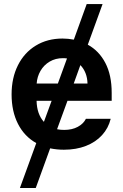

<svg xmlns="http://www.w3.org/2000/svg" viewBox="-20 -727 607 946"><path d="M412.6 -506.8Q467.8 -476.6 499 -417Q530.3 -357.4 530.3 -269.5V-230.5H312.5L261.2 -90.3Q276.9 -86.9 295.9 -86.9Q335.4 -86.9 363.3 -102.1Q391.1 -117.2 403.3 -141.6H525.4Q514.2 -95.7 482.9 -61.3Q451.7 -26.9 403.6 -8.1Q355.5 10.7 294.9 10.7Q260.3 10.7 227.1 3.9L156.2 199.2H78.1L158.7 -22Q100.1 -54.7 68.6 -116.7Q37.1 -178.7 37.1 -261.7Q37.1 -343.3 68.4 -405.5Q99.6 -467.8 156.5 -502.4Q213.4 -537.1 288.1 -537.1Q315.4 -537.1 343.8 -531.7L407.2 -707H485.4ZM196.3 -126.5 234.4 -230.5H160.2Q161.6 -165 196.3 -126.5ZM265.1 -315.4 310.1 -439Q300.8 -440.4 290 -440.4Q253.4 -440.4 224.9 -423.6Q196.3 -406.7 179.7 -378.2Q163.1 -349.6 160.6 -315.4ZM411.1 -315.4Q410.6 -342.8 401.6 -366Q392.6 -389.2 376 -406.2L343.3 -315.4Z"/></svg>

Font: Pretendard GOV SemiBold
Style: Regular
Weight: 600
Designer: Base glyphs from Inter by Rasmus Andersson; Hangeul glyphs from Noto Sans CJK(Source Han Sans) by Jang Soo-young and Kan
Foundry: Kil Hyung-jin
Version: Version 1.309